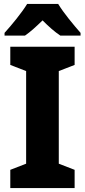

<svg xmlns="http://www.w3.org/2000/svg" viewBox="-20 -950 430 970"><path d="M274 -930H117C92 -888 37 -821 3 -784V-770H106C135 -790 162 -815 195 -847C227 -815 255 -790 285 -770H387V-784C351 -825 301 -885 274 -930ZM357 0V-92L277 -123V-591L357 -622V-714H32V-622L112 -591V-123L32 -92V0Z"/></svg>

Font: Noto Sans Lao Looped SemiCondensed ExtraBold
Style: Regular
Weight: 800
Width: 4
Designer: Mark Frömberg, Ben Mitchell
Foundry: The Fontpad Ltd
Version: Version 1.002